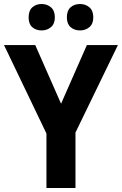

<svg xmlns="http://www.w3.org/2000/svg" viewBox="-20 -939 609 959"><path d="M285 -421 414 -714H569L357 -277V0H212V-272L0 -714H156ZM123 -852Q123 -886 141.5 -902.5Q160 -919 188 -919Q215 -919 234.5 -902.5Q254 -886 254 -852Q254 -820 234.5 -803.5Q215 -787 188 -787Q160 -787 141.5 -803Q123 -819 123 -852ZM314 -852Q314 -886 332.5 -902.5Q351 -919 380 -919Q407 -919 426.5 -902.5Q446 -886 446 -852Q446 -820 426.5 -803.5Q407 -787 380 -787Q351 -787 332.5 -803.5Q314 -820 314 -852Z"/></svg>

Font: Noto Sans SemiCondensed
Style: Bold
Weight: 700
Width: 4
Designer: Monotype Design Team
Foundry: Monotype Imaging Inc.
Version: Version 2.013; ttfautohint (v1.8.4.7-5d5b)